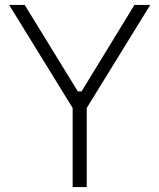

<svg xmlns="http://www.w3.org/2000/svg" viewBox="-20 -757 645 777"><path d="M274 0V-320L17 -737H80L295 -387H310L524 -737H588L331 -320V0Z"/></svg>

Font: Tomorrow Light
Style: Regular
Weight: 300
Designer: Tony de Marco, Monica Rizzolli
Foundry: Just in Type
Version: Version 2.002